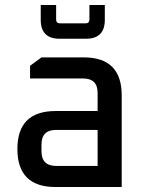

<svg xmlns="http://www.w3.org/2000/svg" viewBox="-20 -753 584 773"><path d="M204 0Q50 0 50 -153Q50 -306 204 -306H373V-379Q373 -437 315 -437H101V-488L147 -522H317Q470 -522 470 -369V0ZM147 -144Q147 -85 206 -85H373V-230H206Q147 -230 147 -171ZM144 -673V-733H206V-675Q206 -659 221 -659H325Q340 -659 340 -675V-733H402V-673Q402 -597 326 -597H220Q144 -597 144 -673Z"/></svg>

Font: Oxanium ExtraLight Medium
Style: Regular
Weight: 500
Version: Version 2.000